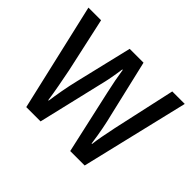

<svg xmlns="http://www.w3.org/2000/svg" viewBox="-122 -720 902 902"><g transform="rotate(45 329.5 -268.5)"><path d="M355 -318 426 0H522L650 -537H567L498 -224C487 -172 478 -124 475 -96H472C464 -158 452 -216 442 -255L376 -537H284L217 -256C203 -199 193 -139 187 -96H184C177 -147 165 -208 154 -264L94 -537H10L134 0H229L304 -318C315 -360 323 -407 328 -444H331C336 -409 345 -362 355 -318Z"/></g></svg>

Font: Noto Sans Gurmukhi UI Condensed
Style: Regular
Weight: 400
Width: 3
Designer: Jelle Bosma - Monotype Design Team
Foundry: Monotype Imaging Inc.
Version: Version 2.004